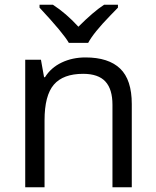

<svg xmlns="http://www.w3.org/2000/svg" viewBox="-20 -786 654 806"><path d="M452.1 0V-346.2Q452.1 -411.6 422.4 -443.8Q392.6 -476.1 329.1 -476.1Q245.1 -476.1 206.1 -430.7Q167 -385.3 167 -280.8V0H85.9V-535.2H151.9L165 -461.9H168.9Q193.8 -502 238.8 -523.4Q283.7 -544.9 338.9 -544.9Q435.5 -544.9 484.4 -498Q533.2 -451.2 533.2 -349.1V0ZM146 -766.1H202.1Q257.8 -730 309.1 -673.8Q372.6 -737.3 417 -766.1H475.1V-753.9L442.9 -720.7Q372.6 -648.4 350.1 -606H269Q246.1 -646.5 146 -753.9Z"/></svg>

Font: OpenSans
Style: Regular
Weight: 400
Foundry: Ascender Corporation
Version: Version 1.10